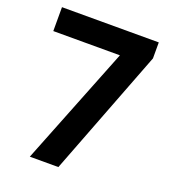

<svg xmlns="http://www.w3.org/2000/svg" viewBox="-130 -797 785 891"><g transform="rotate(20 262.5 -351.5)"><path d="M120 0 352 -585H23V-703H501V-624L261 0Z"/></g></svg>

Font: Outfit Semi Bold
Style: Regular
Weight: 600
Designer: Rodrigo Fuenzalida
Foundry: fragTYPE
Version: Version 1.000